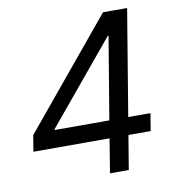

<svg xmlns="http://www.w3.org/2000/svg" viewBox="-82 -801 800 874"><g transform="rotate(-10 318.5 -364.0)"><path d="M29.8 -157.2 42 -231.9 452.1 -727.5H507.8L489.7 -617.2H454.1L142.6 -241.7L142.1 -237.8H585L571.8 -157.2ZM356 0 385.3 -179.2 391.1 -214.4 476.6 -727.5H563.5L442.9 0Z"/></g></svg>

Font: Inter 20pt
Style: Italic
Weight: 400
Italic angle: -9.3988°
Version: Version 4.001;git-66647c0bb